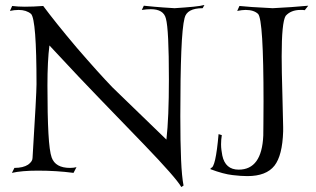

<svg xmlns="http://www.w3.org/2000/svg" viewBox="-20 -693 1271 773"><path d="M710 60Q689 23 558 -113L384 -293Q347 -331 295.5 -385.5Q244 -440 179 -510Q175 -479 173 -438.5Q171 -398 171 -349Q171 -228 175 -156Q179 -84 188 -59Q203 -17 262 -17Q276 -17 288 -20L276 3Q207 -6 133 -6Q67 -6 28 3L38 -17Q73 -17 93 -30Q111 -43 111 -57Q119 -186 123 -260.5Q127 -335 127 -354Q127 -614 105 -637Q86 -653 55 -653Q37 -653 20 -649L29 -669Q52 -666 80 -666Q114 -666 154 -669Q177 -638 211 -595.5Q245 -553 289 -501Q333 -450 369 -410Q405 -370 433 -341L650 -131Q655 -175 657.5 -236Q660 -297 660 -374Q660 -575 648 -618Q639 -656 587 -656Q572 -656 551 -653L559 -670Q569 -669 600 -666Q631 -663 683 -660Q729 -663 759 -666Q789 -669 803 -673L796 -660Q732 -660 723 -620Q714 -585 710 -486Q706 -387 706 -225Q706 -120 709 -50.5Q712 19 719 54ZM976 16Q963 16 948.5 15Q934 14 917 12Q880 8 827 -12L829 -17Q848 -16 860 -153L873 -149Q870 -130 870 -112Q870 -100 871.5 -89Q873 -78 875 -67Q887 -10 941 -10Q1034 -10 1040 -147Q1040 -162 1040.5 -196.5Q1041 -231 1041 -284Q1041 -614 1019 -637Q1002 -653 969 -653Q962 -653 953 -652Q944 -651 935 -649L944 -669Q977 -665 1078 -660Q1118 -662 1153.5 -664.5Q1189 -667 1221 -670L1207 -652Q1203 -653 1198.5 -653Q1194 -653 1190 -653Q1151 -653 1130 -629Q1114 -603 1114 -466Q1114 -411 1117 -309Q1120 -207 1120 -182V-164Q1117 -67 1085 -26Q1052 16 976 16Z"/></svg>

Font: Gideon Roman
Style: Regular
Weight: 400
Designer: Robert E. Leuschke
Foundry: Robert E. Leuschke
Version: Version 2.010